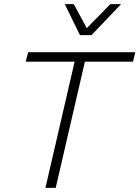

<svg xmlns="http://www.w3.org/2000/svg" viewBox="-20 -914 678 934"><path d="M638 -660 627 -614H393L251 0H201L343 -614H105L117 -660ZM369 -743 295 -894H339L402 -777L517 -894H569L425 -743Z"/></svg>

Font: Work Sans Light
Style: Italic
Weight: 300
Italic angle: -13°
Designer: Wei Huang
Foundry: Wei Huang
Version: Version 2.010; ttfautohint (v1.8.3)